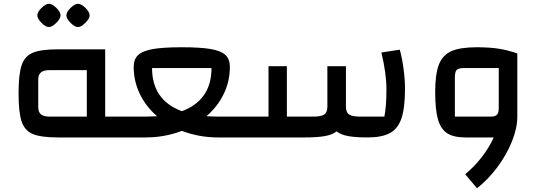

<svg xmlns="http://www.w3.org/2000/svg" viewBox="-20 -733 2872 1024"><path d="M645 -111V0H291Q199 0 155.5 -18Q112 -36 95.5 -84.5Q79 -133 79 -235Q79 -337 95.5 -385.5Q112 -434 155.5 -452Q199 -470 291 -470H541V-111ZM443 -359H245Q213 -359 198.5 -347Q184 -335 184 -309V-161Q184 -135 198.5 -123Q213 -111 245 -111H443ZM179 -651Q179 -669 201 -690.5Q223 -712 241 -713Q259 -712 281 -690.5Q303 -669 303 -651Q303 -634 280 -611Q257 -588 241 -589Q224 -588 201.5 -611Q179 -634 179 -651ZM334 -651Q334 -669 356 -690.5Q378 -712 396 -713Q414 -712 436 -690.5Q458 -669 458 -651Q458 -634 435 -611Q412 -588 396 -589Q379 -588 356.5 -611Q334 -634 334 -651Z M1294 -111V0H1143Q1042 0 950 -35Q858 0 757 0H605V-111H757Q780 -111 818 -113Q758 -165 725.5 -232.5Q693 -300 693 -377Q693 -417 717 -439.5Q741 -462 796 -471.5Q851 -481 950 -481Q1049 -481 1104 -471.5Q1159 -462 1182.5 -439.5Q1206 -417 1206 -377Q1206 -300 1173.5 -232.5Q1141 -165 1081 -113Q1121 -111 1143 -111ZM950 -140Q1108 -199 1108 -370H791Q791 -199 950 -140Z M2140 -261Q2140 -159 2121.5 -103Q2103 -47 2060 -23.5Q2017 0 1940 0Q1877 0 1838 -7Q1799 -14 1775 -32Q1752 -14 1711.5 -7Q1671 0 1605 0H1254V-111H1412V-380H1510V-111H1649Q1691 -111 1708.5 -122Q1726 -133 1726 -164V-380H1825V-164Q1825 -133 1842.5 -122Q1860 -111 1902 -111H2030Q2041 -166 2041 -256Q2041 -342 2014 -453L2112 -468Q2124 -427 2132 -368Q2140 -309 2140 -261Z M2739 -448V-111Q2739 -50 2710.5 21Q2682 92 2633 158Q2584 224 2524 271L2461 196Q2509 157 2549 105.5Q2589 54 2613 0H2463Q2400 0 2365.5 -22Q2331 -44 2316 -95.5Q2301 -147 2301 -242Q2301 -337 2320.5 -388Q2340 -439 2387 -460Q2434 -481 2522 -481Q2589 -481 2638 -473.5Q2687 -466 2739 -448ZM2596 -111Q2621 -111 2630.5 -121Q2640 -131 2640 -158V-370H2454Q2425 -370 2415.5 -360Q2406 -350 2406 -319V-111Z"/></svg>

Font: Changa Medium
Style: Regular
Weight: 500
Designer: Eduardo Rodriguez Tunni
Foundry: Eduardo Rodriguez Tunni
Version: Version 2.002; ttfautohint (v1.5) -l 8 -r 50 -G 150 -x 14 -H